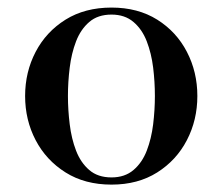

<svg xmlns="http://www.w3.org/2000/svg" viewBox="-20 -490 602 520"><path d="M282 10Q210 10 157.5 -23Q105 -56 76.5 -110.5Q48 -165 48 -230Q48 -295 76.5 -349.5Q105 -404 157.5 -436.8Q210 -469.5 282 -469.5Q353.5 -469.5 405.8 -436.8Q458 -404 486.2 -349.5Q514.5 -295 514.5 -230Q514.5 -165 486.2 -110.5Q458 -56 405.8 -23Q353.5 10 282 10ZM282 -9.5Q318 -9.5 341.5 -29.5Q365 -49.5 377.5 -82Q390 -114.5 394.8 -153.5Q399.5 -192.5 399.5 -230Q399.5 -268 394.8 -306.8Q390 -345.5 377.5 -378Q365 -410.5 341.5 -430.5Q318 -450.5 282 -450.5Q245 -450.5 221.8 -430.5Q198.5 -410.5 186 -378Q173.5 -345.5 168.8 -306.8Q164 -268 164 -230Q164 -192.5 168.8 -153.5Q173.5 -114.5 186 -82Q198.5 -49.5 221.8 -29.5Q245 -9.5 282 -9.5Z"/></svg>

Font: Bodoni Moda 11pt Medium
Style: Regular
Weight: 500
Designer: Owen Earl
Foundry: indestructible type
Version: Version 2.004